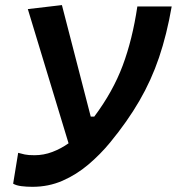

<svg xmlns="http://www.w3.org/2000/svg" viewBox="-20 -718 689 748"><path d="M106.4 9.8Q83.5 9.8 63.7 7.3Q43.9 4.9 31.2 -2.4L50.8 -122.6Q63 -119.1 76.4 -116.2Q89.8 -113.3 114.3 -113.3Q150.4 -113.3 183.8 -126Q217.3 -138.7 247.1 -159.7L88.4 -682.6L221.2 -698.2L333.5 -263.7H347.2Q419.9 -360.8 458 -462.6Q496.1 -564.5 515.1 -692.9H648.9Q629.9 -583.5 599.6 -494.1Q569.3 -404.8 522.9 -325Q476.6 -245.1 409.2 -163.1Q370.6 -116.2 324.2 -76.9Q277.8 -37.6 223.6 -13.9Q169.4 9.8 106.4 9.8Z"/></svg>

Font: Cascadia Mono
Style: Bold Italic
Weight: 700
Italic angle: -10°
Monospace: yes
Designer: Aaron Bell
Foundry: Saja Typeworks
Version: Version 2404.023; ttfautohint (v1.8.4)